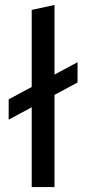

<svg xmlns="http://www.w3.org/2000/svg" viewBox="-20 -755 348 775"><path d="M108 0V-322L15 -272V-354L108 -404V-715L200 -735V-454L293 -504V-422L200 -372V0Z"/></svg>

Font: Radio Canada
Style: Regular
Weight: 400
Designer: Charles Daoud, Etienne Aubert Bonn, Alexandre Saumier Demers, Jacques Le Bailly
Foundry: Radio-Canada
Version: Version 2.104;gftools[0.9.28.dev5+ged2979d]